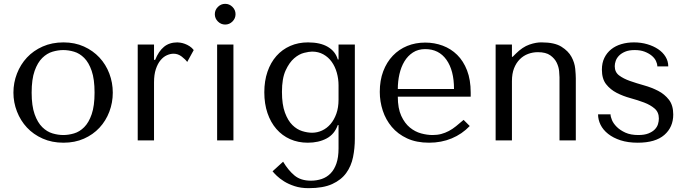

<svg xmlns="http://www.w3.org/2000/svg" viewBox="-20 -732 3585 1001"><path d="M568 -249Q568 -197 550 -149.5Q532 -102 498.5 -66Q465 -30 417.5 -9Q370 12 311 12Q251 12 202.5 -9.5Q154 -31 120.5 -67Q87 -103 68.5 -150.5Q50 -198 50 -249Q50 -301 68.5 -348.5Q87 -396 120.5 -432Q154 -468 202.5 -489.5Q251 -511 311 -511Q370 -511 417.5 -489.5Q465 -468 498.5 -432Q532 -396 550 -348.5Q568 -301 568 -249ZM473 -249Q473 -319 458 -362.5Q443 -406 419 -430Q395 -454 366 -462.5Q337 -471 310 -471Q283 -471 254 -462.5Q225 -454 200.5 -430Q176 -406 160.5 -362.5Q145 -319 145 -249Q145 -180 160.5 -136.5Q176 -93 200.5 -69Q225 -45 254 -36.5Q283 -28 310 -28Q337 -28 366 -36.5Q395 -45 419 -69Q443 -93 458 -136.5Q473 -180 473 -249Z M698 -500V0H783V-302Q783 -343 792.5 -371.5Q802 -400 817 -418Q832 -436 850 -444Q868 -452 885 -452Q908 -452 927.5 -437Q947 -422 956 -409L990 -471Q981 -483 968.5 -491Q956 -499 943.5 -503.5Q931 -508 920.5 -509.5Q910 -511 905 -511Q863 -511 835 -488Q807 -465 789 -420H783V-500Z M1112 -500V0H1197V-500ZM1100 -658Q1100 -636 1116 -620Q1132 -604 1154 -604Q1176 -604 1192 -620Q1208 -636 1208 -658Q1208 -680 1192 -696Q1176 -712 1154 -712Q1132 -712 1116 -696Q1100 -680 1100 -658Z M1745 42Q1745 88 1734 120Q1723 152 1703.5 172Q1684 192 1657.5 201Q1631 210 1601 210Q1548 210 1515.5 183Q1483 156 1456 111L1401 161Q1408 170 1423 184.5Q1438 199 1461 213.5Q1484 228 1516 238.5Q1548 249 1589 249Q1665 249 1712 227.5Q1759 206 1785 170Q1811 134 1820.5 87.5Q1830 41 1830 -9V-500H1745V-422H1741Q1729 -464 1689.5 -487.5Q1650 -511 1586 -511Q1535 -511 1493 -492.5Q1451 -474 1421 -440Q1391 -406 1374.5 -358Q1358 -310 1358 -251Q1358 -191 1374.5 -142.5Q1391 -94 1421 -59.5Q1451 -25 1492.5 -6.5Q1534 12 1585 12Q1641 12 1682.5 -10Q1724 -32 1741 -80H1745ZM1745 -213Q1745 -171 1733.5 -139Q1722 -107 1703 -85Q1684 -63 1659 -51.5Q1634 -40 1607 -40Q1583 -40 1555.5 -48.5Q1528 -57 1504.5 -80Q1481 -103 1465.5 -145Q1450 -187 1450 -253Q1450 -323 1469 -364.5Q1488 -406 1513.5 -428Q1539 -450 1565.5 -456.5Q1592 -463 1607 -463Q1640 -463 1666 -448.5Q1692 -434 1709.5 -409.5Q1727 -385 1736 -353Q1745 -321 1745 -287Z M2434 -228V-249Q2434 -316 2415 -365Q2396 -414 2363.5 -446Q2331 -478 2288 -494Q2245 -510 2197 -510Q2146 -510 2103 -492.5Q2060 -475 2028 -441.5Q1996 -408 1978 -360.5Q1960 -313 1960 -253Q1960 -203 1975.5 -155.5Q1991 -108 2022.5 -70.5Q2054 -33 2102.5 -10.5Q2151 12 2217 12Q2281 12 2335 -10.5Q2389 -33 2429 -75L2397 -107Q2376 -89 2357.5 -74Q2339 -59 2320 -49Q2301 -39 2280.5 -33.5Q2260 -28 2235 -28Q2207 -28 2175.5 -36.5Q2144 -45 2117 -67Q2090 -89 2072 -128Q2054 -167 2054 -228ZM2054 -268Q2054 -308 2062.5 -345.5Q2071 -383 2088.5 -412Q2106 -441 2133 -458.5Q2160 -476 2197 -476Q2268 -476 2307.5 -420.5Q2347 -365 2347 -268Z M2982 0V-324Q2982 -342 2979 -373.5Q2976 -405 2959.5 -435.5Q2943 -466 2907 -488.5Q2871 -511 2805 -511Q2776 -512 2740 -499.5Q2704 -487 2669 -452L2653 -436H2649V-500H2564V0H2649V-309Q2649 -348 2660 -376Q2671 -404 2690 -423Q2709 -442 2733.5 -451Q2758 -460 2784 -460Q2826 -460 2849 -443.5Q2872 -427 2882.5 -405Q2893 -383 2895 -361Q2897 -339 2897 -329V0Z M3464 -386Q3464 -413 3450 -436Q3436 -459 3411.5 -475.5Q3387 -492 3354.5 -501.5Q3322 -511 3285 -511Q3250 -511 3219.5 -502Q3189 -493 3166.5 -475Q3144 -457 3131 -430.5Q3118 -404 3118 -369Q3118 -321 3140 -293Q3162 -265 3195 -248Q3228 -231 3266.5 -220.5Q3305 -210 3338 -197.5Q3371 -185 3393 -166Q3415 -147 3415 -114Q3415 -100 3410.5 -85Q3406 -70 3394 -57.5Q3382 -45 3361 -36.5Q3340 -28 3308 -28Q3268 -28 3240.5 -40.5Q3213 -53 3195.5 -70.5Q3178 -88 3170.5 -106Q3163 -124 3163 -136H3098Q3098 -108 3111 -81.5Q3124 -55 3150.5 -34Q3177 -13 3215.5 -0.5Q3254 12 3305 12Q3397 12 3443.5 -28.5Q3490 -69 3490 -135Q3490 -183 3467.5 -212Q3445 -241 3411 -258.5Q3377 -276 3337.5 -287Q3298 -298 3264 -310Q3230 -322 3207.5 -339Q3185 -356 3185 -387Q3185 -400 3190 -414.5Q3195 -429 3207 -441.5Q3219 -454 3239 -462.5Q3259 -471 3289 -471Q3319 -471 3341 -462.5Q3363 -454 3378 -441.5Q3393 -429 3400 -414Q3407 -399 3407 -386Z"/></svg>

Font: Tenor Sans
Style: Regular
Weight: 400
Designer: Denis Masharov
Foundry: Denis Masharov
Version: Version 1.1